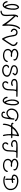

<svg xmlns="http://www.w3.org/2000/svg" viewBox="3536 -4264 852 7963"><g transform="rotate(90 3961.5 -282.0)"><path d="M260 8Q228 32 194.5 33Q161 34 131 18Q101 2 78 -23Q55 -48 44 -76Q29 -111 27 -134.5Q25 -158 39 -172L41 -174Q64 -173 73.5 -163Q83 -153 90 -121Q92 -114 93.5 -108Q95 -102 97 -97Q106 -76 122.5 -57Q139 -38 159.5 -27.5Q180 -17 201 -20.5Q222 -24 239 -48Q211 -74 190 -118Q169 -162 156.5 -217Q144 -272 141 -331Q138 -390 145.5 -446Q153 -502 173 -548Q193 -594 225 -622Q253 -647 277 -647Q301 -647 320 -630Q339 -613 353 -585.5Q367 -558 375 -526.5Q383 -495 385 -467Q390 -401 384 -329Q378 -257 362 -189.5Q346 -122 320.5 -70Q295 -18 260 8ZM268 -98Q293 -140 308.5 -198.5Q324 -257 330.5 -325.5Q337 -394 332 -463Q331 -476 326.5 -499Q322 -522 314.5 -545Q307 -568 297 -581Q287 -594 274 -586Q239 -565 220 -518.5Q201 -472 195.5 -412Q190 -352 197.5 -291Q205 -230 223 -178.5Q241 -127 268 -98Z M525 110Q479 126 450 123.5Q421 121 419 99Q416 72 494 63Q517 59 536 46.5Q555 34 565 16Q583 -12 588.5 -55.5Q594 -99 592.5 -151Q591 -203 588 -258Q588 -264 588 -267Q583 -346 582.5 -420.5Q582 -495 603 -545Q635 -625 689 -601Q697 -585 695 -576.5Q693 -568 673 -549Q665 -542 659 -535.5Q653 -529 653 -518Q654 -502 673 -482Q692 -462 712 -442Q739 -415 776 -373Q813 -331 852.5 -282.5Q892 -234 928 -188.5Q964 -143 988 -110Q984 -331 1022 -475Q1060 -619 1137 -680Q1158 -698 1179 -677Q1180 -670 1180 -665.5Q1180 -661 1179 -658Q1178 -651 1171.5 -643.5Q1165 -636 1150 -618Q1115 -576 1092.5 -511.5Q1070 -447 1058.5 -369Q1047 -291 1045 -208.5Q1043 -126 1049 -48Q1050 -44 1050.5 -39Q1051 -34 1052 -29Q1057 7 1054 22Q1051 37 1035 51Q1018 48 1009 40Q1000 32 985 4Q982 -1 979.5 -4.5Q977 -8 975 -12Q917 -108 833.5 -215Q750 -322 646 -432Q635 -389 636.5 -335Q638 -281 642 -224Q646 -170 647 -117.5Q648 -65 639 -20Q630 25 604 57Q601 60 589 70.5Q577 81 560 92Q543 103 525 110Z M1597 59Q1581 59 1566.5 38.5Q1552 18 1534 -28Q1494 -109 1473.5 -189.5Q1453 -270 1440 -358Q1433 -417 1421.5 -459Q1410 -501 1371 -520Q1331 -540 1296 -530Q1261 -520 1241 -496Q1219 -469 1222 -433Q1225 -397 1268 -370Q1291 -357 1298 -347.5Q1305 -338 1307 -323Q1301 -303 1280 -304Q1259 -305 1229 -326Q1192 -352 1177 -386Q1162 -420 1167.5 -456Q1173 -492 1194 -521Q1217 -553 1255.5 -571.5Q1294 -590 1344 -584Q1391 -579 1418.5 -557.5Q1446 -536 1461 -503Q1476 -470 1483.5 -429.5Q1491 -389 1497 -346Q1511 -259 1518 -229Q1534 -167 1555 -115Q1576 -63 1598 -25Q1627 -59 1658.5 -104.5Q1690 -150 1721 -199.5Q1752 -249 1779 -293Q1783 -299 1786.5 -304.5Q1790 -310 1794 -315Q1810 -341 1819.5 -357Q1829 -373 1832 -387.5Q1835 -402 1833 -422Q1827 -457 1808.5 -479.5Q1790 -502 1764 -518Q1744 -531 1735 -538.5Q1726 -546 1723.5 -554Q1721 -562 1719 -574Q1733 -585 1769 -578Q1805 -571 1843 -530Q1880 -492 1888.5 -443Q1897 -394 1876 -345Q1869 -329 1856 -308.5Q1843 -288 1830.5 -270Q1818 -252 1812 -240Q1777 -185 1746.5 -137.5Q1716 -90 1679 -36Q1642 19 1626 39Q1610 59 1597 59Z M2264 21Q2202 18 2145 -3.5Q2088 -25 2050.5 -66.5Q2013 -108 2008 -169Q2000 -266 2095 -335Q2094 -336 2093 -337Q2092 -338 2091 -339Q2087 -342 2083 -345.5Q2079 -349 2072 -353Q2049 -370 2028.5 -391.5Q2008 -413 2005 -450Q2001 -494 2026.5 -531Q2052 -568 2100 -591.5Q2148 -615 2209 -617Q2256 -619 2304.5 -608.5Q2353 -598 2394.5 -578.5Q2436 -559 2460 -533Q2470 -523 2479 -505Q2488 -487 2491.5 -467Q2495 -447 2486 -432Q2477 -417 2451 -412H2446Q2434 -421 2431.5 -429.5Q2429 -438 2433 -451Q2436 -466 2435 -472Q2431 -492 2408 -508.5Q2385 -525 2352.5 -537.5Q2320 -550 2285.5 -556.5Q2251 -563 2224 -563Q2190 -563 2154 -551.5Q2118 -540 2091.5 -520Q2065 -500 2058.5 -473.5Q2052 -447 2077 -418Q2099 -393 2145 -376.5Q2191 -360 2250 -356Q2257 -356 2264 -356.5Q2271 -357 2278 -358Q2320 -365 2340 -348L2341 -344Q2337 -313 2314 -305.5Q2291 -298 2233 -306Q2232 -306 2231 -306Q2220 -308 2210.5 -309Q2201 -310 2193 -309Q2138 -308 2101.5 -273.5Q2065 -239 2063 -189Q2061 -135 2089.5 -100Q2118 -65 2165.5 -48.5Q2213 -32 2267 -31Q2332 -30 2390.5 -51.5Q2449 -73 2478 -110Q2479 -111 2481 -115Q2483 -119 2487 -130Q2500 -158 2509 -169Q2518 -180 2528 -180Q2551 -181 2555 -162.5Q2559 -144 2543 -111Q2526 -79 2504 -57Q2465 -18 2401.5 2.5Q2338 23 2264 21Z M2928 54Q2849 60 2787 37Q2725 14 2691.5 -30Q2658 -74 2664 -131Q2666 -148 2675.5 -168.5Q2685 -189 2701 -206Q2717 -223 2739 -230Q2761 -237 2788 -226Q2794 -204 2787.5 -194Q2781 -184 2750 -172Q2733 -165 2728 -156Q2716 -137 2721 -107Q2726 -77 2743 -54Q2766 -26 2805 -13Q2844 0 2889 0Q2934 0 2977 -12Q3020 -24 3052.5 -47Q3085 -70 3097 -102Q3113 -143 3100 -179.5Q3087 -216 3047 -239Q3019 -256 2980 -266Q2941 -276 2900 -285Q2854 -296 2809 -309Q2764 -322 2731 -344Q2698 -366 2687 -403Q2673 -454 2696 -497.5Q2719 -541 2774 -568Q2819 -590 2870.5 -596Q2922 -602 2970 -593Q3018 -584 3050 -560Q3073 -544 3090.5 -518Q3108 -492 3108 -475Q3107 -462 3098.5 -450.5Q3090 -439 3081 -429Q3069 -417 3060 -404Q3043 -380 3033 -378.5Q3023 -377 3007 -384Q2998 -402 3002.5 -416Q3007 -430 3027 -448Q3036 -456 3041.5 -463Q3047 -470 3047 -479Q3047 -496 3026.5 -511Q3006 -526 2974 -535.5Q2942 -545 2906 -545Q2876 -545 2844 -537.5Q2812 -530 2786 -515.5Q2760 -501 2746.5 -478Q2733 -455 2739 -423Q2742 -405 2760.5 -391.5Q2779 -378 2805.5 -368.5Q2832 -359 2860.5 -351.5Q2889 -344 2912 -338Q2950 -328 2993.5 -314Q3037 -300 3075.5 -279Q3114 -258 3139 -227Q3188 -164 3145 -72Q3129 -39 3095.5 -11.5Q3062 16 3018.5 33Q2975 50 2928 54Z M3479 49Q3439 46 3409 26Q3379 6 3363 -24Q3347 -54 3347 -89Q3347 -124 3367 -157Q3368 -158 3369 -160Q3374 -168 3385 -181Q3396 -194 3410 -200Q3424 -206 3439 -192Q3449 -183 3444.5 -170Q3440 -157 3421 -131Q3402 -106 3401 -97Q3395 -52 3429.5 -25Q3464 2 3520 -5Q3554 -9 3586.5 -29.5Q3619 -50 3638 -79Q3666 -122 3672 -181.5Q3678 -241 3680 -308Q3681 -361 3684.5 -416.5Q3688 -472 3703 -524Q3693 -524 3683.5 -524.5Q3674 -525 3663 -526Q3653 -527 3643 -527.5Q3633 -528 3622 -528Q3620 -528 3616 -528Q3563 -532 3507.5 -533.5Q3452 -535 3405.5 -528.5Q3359 -522 3332.5 -501.5Q3306 -481 3310 -441Q3314 -408 3350.5 -386.5Q3387 -365 3436 -368Q3448 -369 3459 -372.5Q3470 -376 3480 -380Q3505 -389 3519 -389.5Q3533 -390 3543 -382L3544 -379Q3545 -353 3527 -339.5Q3509 -326 3486 -321Q3463 -316 3448 -314Q3411 -311 3373.5 -321.5Q3336 -332 3307 -352Q3278 -372 3266 -397Q3245 -440 3252 -473.5Q3259 -507 3284.5 -531Q3310 -555 3346 -568Q3382 -581 3419 -584Q3483 -589 3561.5 -589.5Q3640 -590 3722.5 -588.5Q3805 -587 3882 -585Q3895 -585 3908 -584.5Q3921 -584 3934 -584Q3936 -584 3941 -584Q3959 -584 3977.5 -581Q3996 -578 3997 -559Q4001 -524 3911 -530Q3908 -531 3896 -531Q3884 -531 3870.5 -531.5Q3857 -532 3849 -532Q3828 -534 3810 -534Q3792 -534 3781 -531Q3763 -527 3754 -506Q3745 -485 3741.5 -458Q3738 -431 3736 -407Q3735 -391 3735 -375Q3735 -359 3734 -343Q3734 -335 3733.5 -327Q3733 -319 3733 -311Q3731 -237 3724.5 -170Q3718 -103 3685 -50Q3669 -25 3639.5 -0.5Q3610 24 3570 38.5Q3530 53 3479 49Z M4224 8Q4192 32 4158.5 33Q4125 34 4095 18Q4065 2 4042 -23Q4019 -48 4008 -76Q3993 -111 3991 -134.5Q3989 -158 4003 -172L4005 -174Q4028 -173 4037.5 -163Q4047 -153 4054 -121Q4056 -114 4057.5 -108Q4059 -102 4061 -97Q4070 -76 4086.5 -57Q4103 -38 4123.5 -27.5Q4144 -17 4165 -20.5Q4186 -24 4203 -48Q4175 -74 4154 -118Q4133 -162 4120.5 -217Q4108 -272 4105 -331Q4102 -390 4109.5 -446Q4117 -502 4137 -548Q4157 -594 4189 -622Q4217 -647 4241 -647Q4265 -647 4284 -630Q4303 -613 4317 -585.5Q4331 -558 4339 -526.5Q4347 -495 4349 -467Q4354 -401 4348 -329Q4342 -257 4326 -189.5Q4310 -122 4284.5 -70Q4259 -18 4224 8ZM4232 -98Q4257 -140 4272.5 -198.5Q4288 -257 4294.5 -325.5Q4301 -394 4296 -463Q4295 -476 4290.5 -499Q4286 -522 4278.5 -545Q4271 -568 4261 -581Q4251 -594 4238 -586Q4203 -565 4184 -518.5Q4165 -472 4159.5 -412Q4154 -352 4161.5 -291Q4169 -230 4187 -178.5Q4205 -127 4232 -98Z M4712 85Q4693 83 4672 75.5Q4651 68 4641 59Q4616 37 4608.5 10Q4601 -17 4611.5 -39.5Q4622 -62 4650 -68L4653 -67Q4662 -58 4663.5 -46.5Q4665 -35 4664 -24Q4664 -23 4664 -22Q4663 -15 4663 -10Q4663 -5 4665 1Q4672 23 4697 31.5Q4722 40 4756 33Q4795 23 4814.5 -9Q4834 -41 4842.5 -85.5Q4851 -130 4856 -175Q4857 -181 4857.5 -186.5Q4858 -192 4859 -198Q4860 -204 4861 -210Q4862 -216 4863 -221Q4859 -219 4855 -214.5Q4851 -210 4848 -206Q4846 -203 4843.5 -200.5Q4841 -198 4840 -197Q4819 -175 4787 -156.5Q4755 -138 4717 -128.5Q4679 -119 4640.5 -124.5Q4602 -130 4568 -155Q4470 -227 4481 -364Q4487 -437 4528.5 -496Q4570 -555 4634 -589Q4696 -621 4771.5 -623.5Q4847 -626 4922 -586Q5019 -536 5006 -481L4994 -475Q4970 -476 4957 -487.5Q4944 -499 4933 -511Q4927 -519 4921.5 -524Q4916 -529 4910 -533Q4857 -567 4782 -567Q4712 -568 4656 -537.5Q4600 -507 4567.5 -454Q4535 -401 4535 -334Q4535 -258 4576.5 -215Q4618 -172 4690 -176Q4725 -178 4756.5 -195.5Q4788 -213 4813.5 -240Q4839 -267 4856.5 -296Q4874 -325 4881 -349Q4885 -365 4885 -380V-391Q4885 -430 4894 -445Q4903 -460 4925 -455Q4942 -450 4942.5 -433Q4943 -416 4941 -401Q4940 -396 4940 -394Q4938 -368 4934.5 -338.5Q4931 -309 4927 -279Q4925 -264 4923 -249Q4921 -234 4919 -219Q4918 -211 4917 -203.5Q4916 -196 4915 -187Q4908 -140 4898 -89.5Q4888 -39 4868 3Q4848 45 4810.5 68.5Q4773 92 4712 85Z M5130 24Q5115 20 5111 3Q5107 -14 5108.5 -34.5Q5110 -55 5112 -68Q5113 -72 5113 -73Q5121 -146 5140.5 -203.5Q5160 -261 5182 -314Q5175 -316 5168 -316.5Q5161 -317 5153 -318Q5128 -321 5103.5 -328Q5079 -335 5072 -362Q5068 -384 5076 -399Q5084 -414 5100 -414Q5114 -414 5121.5 -403Q5129 -392 5129 -375Q5133 -374 5141 -373Q5160 -369 5180 -367Q5200 -365 5217 -372Q5228 -377 5250 -406.5Q5272 -436 5300 -468Q5338 -511 5414 -560.5Q5490 -610 5589 -644Q5597 -647 5608 -644Q5619 -641 5628 -629Q5628 -604 5624 -577.5Q5620 -551 5615 -525Q5614 -521 5613.5 -516Q5613 -511 5612 -507Q5607 -475 5602.5 -438Q5598 -401 5601 -372Q5606 -368 5616.5 -367.5Q5627 -367 5649 -369Q5681 -371 5694 -367Q5707 -363 5710 -348Q5713 -331 5703 -324.5Q5693 -318 5676.5 -317.5Q5660 -317 5644 -318H5643H5641Q5628 -319 5616 -319Q5604 -319 5596 -317Q5589 -271 5591 -215.5Q5593 -160 5604 -98Q5606 -90 5608 -81Q5610 -72 5612 -64Q5623 -27 5624 -8.5Q5625 10 5616 19L5615 20Q5595 26 5584.5 16.5Q5574 7 5568.5 -9.5Q5563 -26 5560 -41Q5560 -42 5560 -43Q5559 -47 5558.5 -51Q5558 -55 5558 -59Q5547 -108 5542 -174Q5537 -240 5540 -309Q5514 -312 5476 -314.5Q5438 -317 5396.5 -318Q5355 -319 5316 -317Q5300 -316 5284 -315.5Q5268 -315 5254 -315Q5232 -286 5212.5 -242.5Q5193 -199 5180 -148.5Q5167 -98 5163 -49Q5162 -43 5162 -29Q5162 -17 5160.5 -3Q5159 11 5152.5 19Q5146 27 5130 24ZM5300 -374Q5335 -370 5378 -368.5Q5421 -367 5464 -368.5Q5507 -370 5541 -375Q5543 -392 5545.5 -410.5Q5548 -429 5552 -451Q5557 -483 5561 -514Q5565 -545 5564 -573Q5481 -543 5414 -489.5Q5347 -436 5300 -374Z M6012 49Q5972 46 5942 26Q5912 6 5896 -24Q5880 -54 5880 -89Q5880 -124 5900 -157Q5901 -158 5902 -160Q5907 -168 5918 -181Q5929 -194 5943 -200Q5957 -206 5972 -192Q5982 -183 5977.5 -170Q5973 -157 5954 -131Q5935 -106 5934 -97Q5928 -52 5962.5 -25Q5997 2 6053 -5Q6087 -9 6119.5 -29.5Q6152 -50 6171 -79Q6199 -122 6205 -181.5Q6211 -241 6213 -308Q6214 -361 6217.5 -416.5Q6221 -472 6236 -524Q6226 -524 6216.5 -524.5Q6207 -525 6196 -526Q6186 -527 6176 -527.5Q6166 -528 6155 -528Q6153 -528 6149 -528Q6096 -532 6040.5 -533.5Q5985 -535 5938.5 -528.5Q5892 -522 5865.5 -501.5Q5839 -481 5843 -441Q5847 -408 5883.5 -386.5Q5920 -365 5969 -368Q5981 -369 5992 -372.5Q6003 -376 6013 -380Q6038 -389 6052 -389.5Q6066 -390 6076 -382L6077 -379Q6078 -353 6060 -339.5Q6042 -326 6019 -321Q5996 -316 5981 -314Q5944 -311 5906.5 -321.5Q5869 -332 5840 -352Q5811 -372 5799 -397Q5778 -440 5785 -473.5Q5792 -507 5817.5 -531Q5843 -555 5879 -568Q5915 -581 5952 -584Q6016 -589 6094.5 -589.5Q6173 -590 6255.5 -588.5Q6338 -587 6415 -585Q6428 -585 6441 -584.5Q6454 -584 6467 -584Q6469 -584 6474 -584Q6492 -584 6510.5 -581Q6529 -578 6530 -559Q6534 -524 6444 -530Q6441 -531 6429 -531Q6417 -531 6403.5 -531.5Q6390 -532 6382 -532Q6361 -534 6343 -534Q6325 -534 6314 -531Q6296 -527 6287 -506Q6278 -485 6274.5 -458Q6271 -431 6269 -407Q6268 -391 6268 -375Q6268 -359 6267 -343Q6267 -335 6266.5 -327Q6266 -319 6266 -311Q6264 -237 6257.5 -170Q6251 -103 6218 -50Q6202 -25 6172.5 -0.5Q6143 24 6103 38.5Q6063 53 6012 49Z M6823 21Q6761 18 6704 -3.5Q6647 -25 6609.5 -66.5Q6572 -108 6567 -169Q6559 -266 6654 -335Q6653 -336 6652 -337Q6651 -338 6650 -339Q6646 -342 6642 -345.5Q6638 -349 6631 -353Q6608 -370 6587.5 -391.5Q6567 -413 6564 -450Q6560 -494 6585.5 -531Q6611 -568 6659 -591.5Q6707 -615 6768 -617Q6815 -619 6863.5 -608.5Q6912 -598 6953.5 -578.5Q6995 -559 7019 -533Q7029 -523 7038 -505Q7047 -487 7050.5 -467Q7054 -447 7045 -432Q7036 -417 7010 -412H7005Q6993 -421 6990.5 -429.5Q6988 -438 6992 -451Q6995 -466 6994 -472Q6990 -492 6967 -508.5Q6944 -525 6911.5 -537.5Q6879 -550 6844.5 -556.5Q6810 -563 6783 -563Q6749 -563 6713 -551.5Q6677 -540 6650.5 -520Q6624 -500 6617.5 -473.5Q6611 -447 6636 -418Q6658 -393 6704 -376.5Q6750 -360 6809 -356Q6816 -356 6823 -356.5Q6830 -357 6837 -358Q6879 -365 6899 -348L6900 -344Q6896 -313 6873 -305.5Q6850 -298 6792 -306Q6791 -306 6790 -306Q6779 -308 6769.5 -309Q6760 -310 6752 -309Q6697 -308 6660.5 -273.5Q6624 -239 6622 -189Q6620 -135 6648.5 -100Q6677 -65 6724.5 -48.5Q6772 -32 6826 -31Q6891 -30 6949.5 -51.5Q7008 -73 7037 -110Q7038 -111 7040 -115Q7042 -119 7046 -130Q7059 -158 7068 -169Q7077 -180 7087 -180Q7110 -181 7114 -162.5Q7118 -144 7102 -111Q7085 -79 7063 -57Q7024 -18 6960.5 2.5Q6897 23 6823 21Z M7338 -13Q7304 -24 7292.5 -32.5Q7281 -41 7286 -66L7287 -68Q7301 -80 7314 -80Q7327 -80 7346 -68Q7350 -65 7354.5 -63Q7359 -61 7363 -59Q7416 -44 7474.5 -44Q7533 -44 7589.5 -58.5Q7646 -73 7693.5 -100Q7741 -127 7772 -166.5Q7803 -206 7809 -256Q7818 -327 7800 -380.5Q7782 -434 7744.5 -470.5Q7707 -507 7655.5 -529Q7604 -551 7546 -559Q7459 -569 7393.5 -554.5Q7328 -540 7296 -503Q7271 -473 7277 -445Q7283 -417 7312.5 -402Q7342 -387 7385 -394Q7390 -402 7389 -430Q7388 -445 7391 -460.5Q7394 -476 7415 -476Q7435 -476 7438 -461Q7441 -446 7440 -431Q7440 -430 7440 -429Q7440 -421 7440.5 -412Q7441 -403 7442 -395Q7452 -391 7465.5 -393.5Q7479 -396 7495 -399Q7497 -400 7498 -400Q7499 -400 7499 -400Q7521 -406 7542.5 -407Q7564 -408 7569 -385Q7573 -368 7560 -360Q7547 -352 7526.5 -349Q7506 -346 7487 -344H7486Q7474 -343 7463.5 -342.5Q7453 -342 7445 -340Q7441 -322 7440.5 -299.5Q7440 -277 7440 -252Q7440 -248 7440 -244.5Q7440 -241 7440 -237Q7440 -215 7440.5 -194.5Q7441 -174 7442 -169Q7444 -134 7442.5 -115.5Q7441 -97 7434.5 -87.5Q7428 -78 7414 -69H7410Q7394 -80 7389.5 -102.5Q7385 -125 7387 -171Q7388 -179 7388.5 -201Q7389 -223 7389 -239Q7390 -265 7389.5 -290Q7389 -315 7386 -335Q7354 -339 7321 -346Q7288 -353 7262 -368Q7236 -383 7224.5 -409Q7213 -435 7223 -476Q7237 -533 7291 -570.5Q7345 -608 7421 -615Q7515 -624 7598.5 -605Q7682 -586 7745 -540.5Q7808 -495 7840.5 -424Q7873 -353 7864 -258Q7858 -195 7822 -145Q7786 -95 7730 -61Q7674 -27 7606.5 -9Q7539 9 7469.5 8Q7400 7 7338 -13Z"/></g></svg>

Font: Yuji Hentaigana Akari
Style: Regular
Weight: 400
Designer: Kataoka Yuji
Foundry: Kinuta Font Factory
Version: Version 3.002